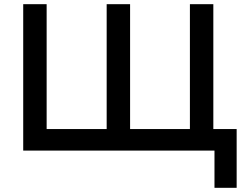

<svg xmlns="http://www.w3.org/2000/svg" viewBox="-20 -720 1178 918"><path d="M1005.5 178V0H937V-103H1111.5V178ZM91 0V-700H203V-103H490V-700H602V-103H888V-700H1000V0Z"/></svg>

Font: Geologica Cursive
Style: Regular
Weight: 400
Designer: Sindre Bremnes, Frode Helland
Foundry: Monokrom Skriftforlag AS
Version: Version 1.010;gftools[0.9.28]